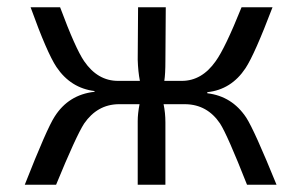

<svg xmlns="http://www.w3.org/2000/svg" viewBox="-20 -507 797 527"><path d="M549 -251Q617 -243 656 -184Q678 -150 739 0H658Q604 -137 584 -168Q549 -220 489 -221H429Q434 -197 434 -171V0H358V-175Q358 -195 363 -221H305Q247 -220 211 -168Q189 -134 134 0H48Q109 -155 130 -187Q168 -247 239 -255L240 -257Q174 -265 135 -323Q109 -362 64 -487H145Q187 -374 211 -339Q248 -285 304 -285H364Q359 -310 358 -343L359 -487H435L434 -340Q434 -304 431 -285H479Q534 -285 572 -339Q598 -375 643 -487H728Q679 -358 654 -320Q615 -261 549 -254Z"/></svg>

Font: Taylor Sans
Style: Regular
Weight: 400
Italic angle: -8°
Designer: Natanael Gama
Version: Version 1.001 September 8, 2015